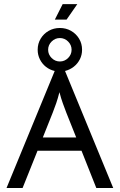

<svg xmlns="http://www.w3.org/2000/svg" viewBox="-20 -935 596 955"><path d="M12.5 0 252.1 -581.9Q227.8 -587.5 208.7 -602.4Q189.6 -617.4 178.5 -639.6Q167.4 -661.8 167.4 -687.5Q167.4 -718.1 182.3 -742.7Q197.2 -767.4 222.2 -781.6Q247.2 -795.8 277.8 -795.8Q308.3 -795.8 333.3 -781.6Q358.3 -767.4 373.3 -742.7Q388.2 -718.1 388.2 -687.5Q388.2 -661.8 377.1 -639.9Q366 -618.1 346.9 -603.1Q327.8 -588.2 303.5 -581.9L543.1 0H459L385.4 -185.4H166.7L92.4 0ZM193.1 -251.4H359L309.7 -375Q300.7 -398.6 292.4 -421.5Q284 -444.4 275.7 -476.4Q267.4 -444.4 259.7 -421.9Q252.1 -399.3 242.4 -375ZM277.8 -629.2Q301.4 -629.2 318.8 -646.5Q336.1 -663.9 336.1 -687.5Q336.1 -711.1 318.8 -728.5Q301.4 -745.8 277.8 -745.8Q254.2 -745.8 236.8 -728.5Q219.4 -711.1 219.4 -687.5Q219.4 -663.9 236.8 -646.5Q254.2 -629.2 277.8 -629.2ZM252.8 -837.5 291.7 -914.6H364.6L311.1 -837.5Z"/></svg>

Font: Afacad Flux
Style: Regular
Weight: 400
Designer: Kristian Moeller
Foundry: Dicotype
Version: Version 1.100